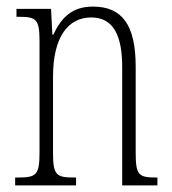

<svg xmlns="http://www.w3.org/2000/svg" viewBox="-20 -563 522 583"><path d="M26 0H211V-24H205C151 -24 141 -31 141 -99V-330C141 -454 189 -510 257 -510C326 -510 351 -452 351 -360V0H458V-24H454C401 -24 392 -31 392 -100V-360C392 -486 352 -543 262 -543C200 -543 167 -511 142 -458H139L135 -536H30V-512H35C90 -512 100 -506 100 -438V-100C100 -31 90 -24 34 -24H26Z"/></svg>

Font: Noto Serif Khmer ExtraCondensed ExtraLight
Style: Regular
Weight: 200
Width: 2
Designer: Danh Hong and the Monotype Design Team
Foundry: Monotype Imaging Inc.
Version: Version 2.004